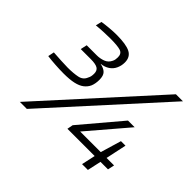

<svg xmlns="http://www.w3.org/2000/svg" viewBox="-148 -915 1141 1141"><g transform="rotate(45 422.0 -344.5)"><path d="M191 -303Q160 -303 121 -305.5Q82 -308 54 -312L62 -351Q93 -349 127.5 -347Q162 -345 184 -345Q232 -345 266 -352Q300 -359 312 -390Q317 -399 319 -408.5Q321 -418 321 -431Q321 -457 303.5 -467.5Q286 -478 246 -478H161L170 -519H255Q282 -519 307.5 -528.5Q333 -538 345 -564Q349 -572 350.5 -581Q352 -590 352 -600Q352 -631 326.5 -639Q301 -647 241 -647Q217 -647 184.5 -645.5Q152 -644 125 -641L134 -679Q158 -683 191.5 -686Q225 -689 251 -689Q333 -689 368 -670.5Q403 -652 403 -607Q403 -592 400 -579.5Q397 -567 392 -556Q381 -532 359 -517.5Q337 -503 308 -500V-499Q338 -493 353.5 -477.5Q369 -462 369 -427Q369 -412 366.5 -397.5Q364 -383 359 -371Q349 -349 329 -333.5Q309 -318 275.5 -310.5Q242 -303 191 -303ZM127 0 751 -688H810L186 0ZM650 0 669 -87H440L447 -124L660 -376H716L505 -129H678L717 -260H755L727 -129H790L781 -87H718L699 0Z"/></g></svg>

Font: Saira SemiExpanded Light
Style: Italic
Weight: 300
Width: 6
Italic angle: -12°
Designer: Hector Gatti with collaboration of the Omnibus-Type team
Foundry: Omnibus-Type
Version: Version 1.101